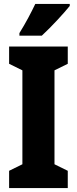

<svg xmlns="http://www.w3.org/2000/svg" viewBox="-20 -949 388 969"><path d="M332 -919V-929H158C137 -885 111 -835 78 -782V-769H191C240 -814 304 -884 332 -919ZM322 0V-87L255 -120V-594L322 -627V-714H26V-627L93 -594V-120L26 -87V0Z"/></svg>

Font: Noto Sans Bengali ExtraCondensed ExtraBold
Style: Regular
Weight: 800
Width: 2
Designer: Joana Ranito - Universal Thirst; Jelle Bosma - Monotype Design Team
Foundry: Universal Thirst ehf.
Version: Version 3.000